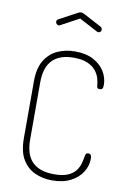

<svg xmlns="http://www.w3.org/2000/svg" viewBox="-103 -1013 717 1080"><g transform="rotate(10 256.0 -473.5)"><path d="M272 6Q219 6 174 -14.5Q129 -35 102.5 -80Q76 -125 76 -200V-525Q76 -600 103.5 -645Q131 -690 176 -710.5Q221 -731 275 -731Q339 -731 381.5 -708Q424 -685 445.5 -649Q467 -613 467 -574Q467 -557 462.5 -551.5Q458 -546 449 -546Q436 -546 433.5 -552.5Q431 -559 431 -564Q430 -582 423.5 -604.5Q417 -627 400.5 -647.5Q384 -668 353.5 -681.5Q323 -695 274 -695Q195 -695 153.5 -653.5Q112 -612 112 -525V-200Q112 -112 154 -71Q196 -30 278 -30Q328 -30 357 -43Q386 -56 401 -76Q416 -96 422 -119Q428 -142 431 -161Q432 -168 435 -173.5Q438 -179 449 -179Q458 -179 462.5 -173Q467 -167 467 -150Q467 -112 445 -76Q423 -40 379.5 -17Q336 6 272 6ZM159 -859Q152 -859 146.5 -864.5Q141 -870 141 -878Q141 -882 143.5 -886Q146 -890 150 -892L254 -948Q262 -953 271 -953Q280 -953 288 -948L392 -893Q397 -891 399 -886Q401 -881 401 -876Q401 -869 396 -864.5Q391 -860 384 -860Q382 -860 379.5 -861Q377 -862 375 -863L271 -918L167 -862Q165 -861 163 -860Q161 -859 159 -859Z"/></g></svg>

Font: Dosis ExtraLight ExtraLight
Style: Regular
Weight: 250
Version: Version 3.001; ttfautohint (v1.8.2)